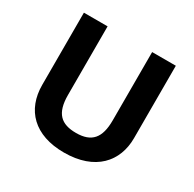

<svg xmlns="http://www.w3.org/2000/svg" viewBox="-158 -882 1071 1060"><g transform="rotate(30 378.0 -352.0)"><path d="M671 -252V-714H520V-278C520 -167 478 -117 379 -117C284 -117 236 -159 236 -277V-714H85V-254C85 -95 186 10 375 10C574 10 671 -104 671 -252Z"/></g></svg>

Font: Noto Sans Gujarati
Style: Bold
Weight: 700
Designer: Jelle Bosma - Monotype Design Team, Universal Thirst
Foundry: Monotype Imaging Inc.
Version: Version 2.106